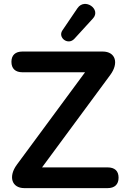

<svg xmlns="http://www.w3.org/2000/svg" viewBox="-20 -971 645 991"><path d="M460 -876C503 -923 418 -984 380 -929L302 -814C277 -777 331 -735 364 -771ZM535 0C572 0 592 -19 592 -54C592 -89 572 -107 535 -107H197L549 -584C595 -646 576 -705 510 -705H96C59 -705 39 -686 39 -652C39 -617 59 -598 96 -598H419L67 -121C22 -60 40 0 106 0Z"/></svg>

Font: Nunito
Style: Bold
Weight: 700
Designer: Vernon Adams
Foundry: Vernon Adams
Version: Version 3.602